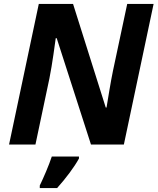

<svg xmlns="http://www.w3.org/2000/svg" viewBox="-20 -734 800 975"><path d="M26 0H160L231 -336C245 -404 261 -525 263 -540H268L442 0H609L760 -714H626L554 -376C542 -319 528 -230 521 -188H517L351 -714H177ZM182 208V221H270C314 172 357 115 381 71V61H243C229 104 201 169 182 208Z"/></svg>

Font: Noto Sans
Style: Bold Italic
Weight: 700
Italic angle: -12°
Designer: Monotype Design Team
Foundry: Monotype Imaging Inc.
Version: Version 2.013